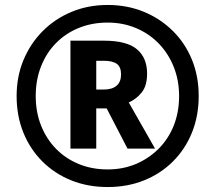

<svg xmlns="http://www.w3.org/2000/svg" viewBox="-20 -744 868 774"><path d="M264 -145V-580H399Q491 -580 532 -545.5Q573 -511 573 -447Q573 -398 551 -371Q529 -344 499 -331L605 -145H494L410 -307H368V-145ZM398 -383Q432 -383 450 -398.5Q468 -414 468 -444Q468 -474 451 -486.5Q434 -499 398 -499H368V-383ZM414 10Q334 10 267 -17Q200 -44 150.5 -93.5Q101 -143 74 -210Q47 -277 47 -357Q47 -435 74.5 -501.5Q102 -568 151.5 -618Q201 -668 268 -696Q335 -724 414 -724Q492 -724 558.5 -697Q625 -670 675.5 -620.5Q726 -571 753.5 -504Q781 -437 781 -357Q781 -277 754 -210Q727 -143 677.5 -93.5Q628 -44 561 -17Q494 10 414 10ZM414 -61Q476 -61 528 -83Q580 -105 619.5 -144.5Q659 -184 680.5 -238Q702 -292 702 -357Q702 -420 680.5 -474Q659 -528 620.5 -568Q582 -608 529 -630.5Q476 -653 414 -653Q351 -653 298 -631.5Q245 -610 206 -570.5Q167 -531 145.5 -476.5Q124 -422 124 -357Q124 -292 145.5 -238Q167 -184 205.5 -144.5Q244 -105 297 -83Q350 -61 414 -61Z"/></svg>

Font: Noto Sans Devanagari ExtraBold
Style: Regular
Weight: 800
Version: Version 2.003